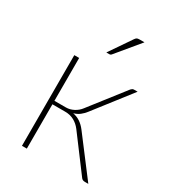

<svg xmlns="http://www.w3.org/2000/svg" viewBox="-174 -808 817 906"><g transform="rotate(30 234.5 -355.0)"><path d="M397.5 -484.5Q400.5 -488 404.5 -490.5Q408.5 -493 413.5 -493H433L279.5 -295.5Q268 -280.5 254 -269.5Q240 -258.5 220.5 -253Q243 -248.5 260.5 -236.8Q278 -225 292.5 -206L449 0H430.5Q416.5 0 410 -9.5L270 -196.5Q254 -217.5 232.5 -229Q211 -240.5 184 -240.5H114.5V1H88V-493H114.5V-259.5H177.5Q198.5 -259.5 219 -270.2Q239.5 -281 252.5 -298.5ZM344.5 -711 240.5 -585.5Q236 -579.5 228.5 -579.5H212.5L293.5 -698Q298.5 -705.5 303 -708.2Q307.5 -711 317.5 -711Z"/></g></svg>

Font: Lato ExtraLight
Style: Regular
Weight: 275
Designer: Lukasz Dziedzic with Adam Twardoch and Botio Nikoltchev
Foundry: tyPoland Lukasz Dziedzic
Version: Version 2.015; 2015-08-06; http://www.latofonts.com/